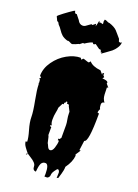

<svg xmlns="http://www.w3.org/2000/svg" viewBox="-205 -1106 911 1271"><g transform="rotate(20 250.0 -471.0)"><path d="M122.1 -812.5 116.2 -811.5Q89.4 -819.8 75.7 -832Q62 -844.2 50.3 -862.3Q38.6 -880.4 26.4 -891.6L17.6 -906.7L8.8 -910.6L-4.9 -939.5Q-4.9 -944.3 29.8 -970.2Q64.5 -996.1 86.9 -1010.7L97.2 -1015.6Q97.7 -1014.6 98.9 -1010Q100.1 -1005.4 100.8 -1003.7Q101.6 -1002 103.8 -999.8Q106 -997.6 109.4 -997.6Q112.8 -997.6 114.3 -998.5L140.6 -965.8Q153.3 -939.5 177.7 -939.5Q187 -939.5 195.3 -944.8L229 -968.8L236.8 -965.8L256.8 -981.9L259.8 -964.8Q265.1 -980 270 -1008.3L276.4 -996.1L284.2 -999.5L297.4 -993.7L300.8 -1002.4L298.3 -1009.8L301.3 -1026.9H305.7Q310.5 -1026.9 320.3 -1021.7Q330.1 -1016.6 335.9 -1016.6H338.4Q375 -1004.9 393.1 -986.8Q399.4 -980.5 412.1 -965.1Q424.8 -949.7 433.6 -939.9L439 -922.4L449.2 -918.5L459.5 -924.3Q459.5 -904.3 446 -884.3Q432.6 -864.3 418.5 -852.8Q404.3 -841.3 381.8 -825.9Q359.4 -810.5 354.5 -806.6L357.4 -816.4L349.6 -814Q349.6 -820.8 346.7 -826.2Q341.8 -834.5 334 -830.6L300.3 -855Q292.5 -849.1 288.1 -849.1Q282.7 -848.1 280.3 -857.4Q266.6 -857.4 227.1 -831.5L219.2 -833L199.7 -817.4Q196.3 -817.9 192.9 -816.4Q175.3 -807.1 154.3 -801.3H151.4Q147 -801.3 137.2 -806.9Q127.4 -812.5 122.1 -812.5ZM281.2 85.4 282.2 67.4Q282.2 -1 257.8 -1Q245.1 -1 240.2 3.2Q235.4 7.3 232.4 10.3Q229.5 13.2 227.5 18.8Q225.6 24.4 224.1 28.3Q222.7 32.2 221.4 39.6Q220.2 46.9 219.7 50.5Q219.2 54.2 218.3 62.7Q217.3 71.3 216.8 74.2Q193.4 74.2 193.4 44.4Q193.4 22 148.4 -4.9Q129.4 -16.6 123.5 -22.5V-11.7H114.7L123.5 -22.5Q121.6 -24.9 112.1 -36.6Q102.5 -48.3 98.6 -54.7Q85 -74.2 85 -91.3H95.2Q95.2 -118.2 80.3 -168.5Q65.4 -218.8 65.4 -255.4Q65.4 -292 51 -366Q36.6 -439.9 36.6 -475.6L25.9 -487.3L36.6 -478L33.7 -510.7L30.3 -508.3L25.9 -509.8L36.6 -522L25.9 -531.7Q25.9 -584.5 60.3 -632.8Q94.7 -681.2 143.8 -708.5Q192.9 -735.8 237.8 -735.8L246.6 -724.6L255.9 -735.8Q263.2 -735.8 277.3 -730.2Q291.5 -724.6 299.3 -724.6L308.6 -735.8Q330.6 -708.5 389.6 -702.1L409.2 -678.7V-691.4H419.4L418.5 -678.7L428.2 -667.5L419.4 -656.2Q430.7 -656.2 445.3 -652.6Q460 -648.9 460 -639.6Q460 -637.7 458 -634.8L478 -610.8H468.3Q468.3 -550.8 474.4 -534.4Q480.5 -518.1 487.8 -509.8Q468.3 -509.8 468.3 -489.7Q468.3 -469.7 475.1 -460Q467.3 -445.3 467.3 -438.7Q467.3 -432.1 468.3 -430.7H478V-423.8Q478 -226.6 448.2 -226.6L439 -158.2H448.2L424.8 -122.1L428.2 -113.8Q424.3 -69.8 389.6 -22.5Q389.6 1 381.1 28.6Q372.6 56.2 370.6 63.5Q361.3 63.5 360.4 68.4L361.8 29.3Q361.8 23.9 358.2 16.8Q354.5 9.8 349.6 9.8L344.2 10.7Q327.6 30.8 322.3 41.7Q316.9 52.7 316.4 65.9L316.9 63.5Q316.9 65.4 316.4 65.9V68.4Q314 75.2 308.8 80.3Q303.7 85.4 299.3 85.4ZM273.4 -407.7Q273.4 -418.9 261.7 -418.9H255.9V-430.7H246.6Q246.6 -418.9 237.8 -418.9V-407.7H229L211.9 -374Q211.9 -360.8 207 -338.1Q202.1 -315.4 202.1 -288.3Q202.1 -261.2 211.9 -249H202.1Q202.1 -242.2 204.1 -240.2Q206.1 -238.3 211.9 -238.3V-182.1Q216.3 -176.8 221.2 -151.1Q226.1 -125.5 229 -125.5Q231 -122.1 235.4 -111.8Q243.2 -91.3 255.9 -91.3Q272 -91.3 281.2 -119.1Q290.5 -147 290.5 -170.4H282.2V-182.1H290.5L299.3 -193.4V-283.2Q299.3 -298.3 294.9 -320.3Q290.5 -342.3 290.5 -364.3V-374ZM219.2 65.9Q219.2 66.4 219 67.4Q218.8 68.4 218.8 69.3V67.4Q218.8 66.9 219.2 65.9Z"/></g></svg>

Font: Butcherman
Style: Regular
Weight: 400
Version: Version 001.004